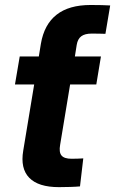

<svg xmlns="http://www.w3.org/2000/svg" viewBox="-20 -749 462 770"><path d="M216.3 1.5Q133.8 1.5 97.4 -35.9Q61 -73.2 73.2 -145L127.4 -472.7H271.5L221.2 -168.5Q215.8 -138.7 226.6 -125.5Q237.3 -112.3 267.1 -112.3Q278.8 -112.3 292 -112.8Q305.2 -113.3 314 -113.8L300.8 -1.5Q285.2 0 262.5 0.7Q239.7 1.5 216.3 1.5ZM40 -410.2 59.1 -522.5H384.8L366.2 -410.2ZM118.2 -417.5 135.7 -522.5 144 -573.7Q157.2 -650.9 206.8 -689.9Q256.3 -729 343.3 -729Q368.2 -729 388.2 -728.5Q408.2 -728 421.9 -727.1L402.8 -613.3Q393.6 -613.8 377.9 -614Q362.3 -614.3 347.7 -614.3Q320.3 -614.3 305.9 -603.5Q291.5 -592.8 287.6 -568.8L280.3 -522.5L262.7 -417.5Z"/></svg>

Font: Inter 28pt
Style: Bold Italic
Weight: 700
Italic angle: -9.3988°
Designer: Rasmus Andersson
Foundry: rsms
Version: Version 4.001;git-66647c0bb